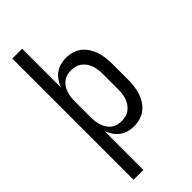

<svg xmlns="http://www.w3.org/2000/svg" viewBox="-295 -792 1064 1064"><g transform="rotate(-45 237.5 -260.0)"><path d="M56 215V-735H133V-431Q141 -452 153.5 -470.5Q166 -489 184 -502.5Q202 -516 224 -522Q246 -528 268 -528Q293 -528 317 -521Q341 -514 360 -499Q379 -484 392.5 -463Q406 -442 413.5 -419Q421 -396 424 -371.5Q427 -347 427 -323V-197Q427 -173 424 -148.5Q421 -124 413.5 -101Q406 -78 392.5 -57Q379 -36 360 -21Q341 -6 317 1Q293 8 268 8Q246 8 224 2Q202 -4 184 -17.5Q166 -31 153.5 -49.5Q141 -68 133 -89V215ZM238 -61Q255 -61 271.5 -65Q288 -69 301.5 -79Q315 -89 324.5 -102.5Q334 -116 340 -131.5Q346 -147 348 -164Q350 -181 350 -197V-323Q350 -339 348 -356Q346 -373 340 -388.5Q334 -404 324.5 -417.5Q315 -431 301.5 -441Q288 -451 271.5 -455Q255 -459 238 -459Q222 -459 206 -454.5Q190 -450 177.5 -440Q165 -430 156 -416Q147 -402 142 -386.5Q137 -371 135 -355Q133 -339 133 -323V-197Q133 -181 135 -165Q137 -149 142 -133.5Q147 -118 156 -104Q165 -90 177.5 -80Q190 -70 206 -65.5Q222 -61 238 -61Z"/></g></svg>

Font: Iosevka QP
Style: Regular
Weight: 400
Designer: Belleve Invis
Foundry: Belleve Invis
Version: Version 20.0.0; ttfautohint (v1.8.4)